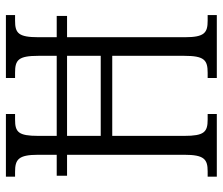

<svg xmlns="http://www.w3.org/2000/svg" viewBox="-72 -682 754 650"><g transform="rotate(-90 305.0 -357.0)"><path d="M32 0H244V-31H225C183 -31 170 -43 170 -110V-354H441V-110C441 -43 427 -31 384 -31H366V0H579V-31H560C519 -31 504 -42 504 -108V-507H576V-542H504V-604C504 -672 518 -683 560 -683H579V-714H366V-683H384C427 -683 441 -672 441 -604V-542H170V-605C170 -672 183 -683 225 -683H244V-714H32V-683H48C90 -683 106 -672 106 -605V-542H35V-507H106V-110C106 -43 91 -31 50 -31H32ZM170 -393V-507H441V-393Z"/></g></svg>

Font: Noto Serif Armenian ExtraCondensed Light
Style: Regular
Weight: 300
Width: 2
Designer: Monotype Design Team
Foundry: Monotype Imaging Inc.
Version: Version 2.008